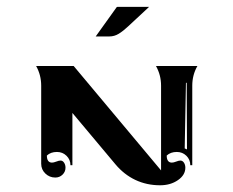

<svg xmlns="http://www.w3.org/2000/svg" viewBox="-20 -665 694 571"><path d="M264.6 -556.6 326.7 -643.3Q327.4 -644.5 329.3 -644.5H423.3L361.8 -587.2Q345.9 -572.3 333 -564.5Q320.1 -556.6 305.2 -556.6ZM87.4 -468.8H199L459 -158.2V-410.2Q459 -441.9 443.8 -468.8H567.1Q551.8 -442.1 551.8 -410.2V-173.8H545.9Q545.9 -190.4 534.2 -201.8Q522.5 -213.1 505.9 -213.1Q487.1 -213.1 475.8 -202.4Q475.8 -181.6 491 -181.4Q496.1 -181.4 503.8 -184.4Q511.5 -187.5 516.6 -187.5Q522.7 -187.5 527 -181.3Q531.2 -175 531.2 -166.3Q531.2 -144.5 509.2 -129.3Q487.1 -114 456.1 -114Q416.3 -114 382.6 -129.9Q348.9 -145.8 323.2 -176.5L195.3 -329.1V-173.8H189.5Q189.5 -190.4 177.7 -201.8Q166 -213.1 149.4 -213.1Q130.6 -213.1 119.4 -202.4Q119.4 -181.6 134.5 -181.4Q139.6 -181.4 147.3 -184.4Q155 -187.5 160.2 -187.5Q166.3 -187.5 170.5 -181.3Q174.8 -175 174.8 -166.3Q174.8 -154.1 165.9 -145.5Q157 -137 144.5 -137Q127.2 -137 114.9 -148.9Q102.5 -160.9 102.5 -178V-410.2Q102.5 -441.9 87.4 -468.8ZM529.3 -223.6 536.1 -220.7 535.2 -418.9 533 -418.5Z"/></svg>

Font: AgreloyInT3
Style: Medium
Weight: 400
Designer: gluk
Foundry: gluk
Version: Version 0.27